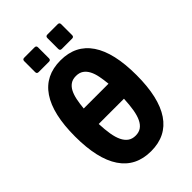

<svg xmlns="http://www.w3.org/2000/svg" viewBox="-265 -1011 1131 1131"><g transform="rotate(-45 301.0 -445.0)"><path d="M161.6 -784.2Q147 -784.2 147 -798.8V-889.6Q147 -904.3 161.6 -904.3H247.6Q262.2 -904.3 262.2 -889.6V-798.8Q262.2 -784.2 247.6 -784.2ZM354.5 -784.2Q339.8 -784.2 339.8 -798.8V-889.6Q339.8 -904.3 354.5 -904.3H440.4Q455.1 -904.3 455.1 -889.6V-798.8Q455.1 -784.2 440.4 -784.2ZM301.3 14.2Q174.3 14.2 109.6 -81.8Q44.9 -177.7 44.9 -364.3Q44.9 -550.8 109.6 -646.5Q174.3 -742.2 301.3 -742.2Q427.7 -742.2 492.4 -646.7Q557.1 -551.3 557.1 -364.3Q557.1 -177.2 492.4 -81.5Q427.7 14.2 301.3 14.2ZM404.3 -444.8Q400.9 -481 394.8 -511.7Q388.7 -542.5 377 -564.9Q365.2 -587.4 346.9 -600.1Q328.6 -612.8 300.8 -612.8Q272.9 -612.8 254.9 -600.3Q236.8 -587.9 225.3 -565.7Q213.9 -543.5 207.5 -512.5Q201.2 -481.4 197.8 -444.8ZM301.3 -115.2Q329.1 -115.2 347.9 -128.4Q366.7 -141.6 378.9 -167.2Q391.1 -192.9 397.5 -230.7Q403.8 -268.6 406.2 -317.9H195.8Q197.8 -269 204.1 -231.2Q210.4 -193.4 222.9 -167.7Q235.4 -142.1 254.4 -128.7Q273.4 -115.2 301.3 -115.2Z"/></g></svg>

Font: Hack
Style: Bold
Weight: 700
Monospace: yes
Designer: Christopher Simpkins
Foundry: Christopher Simpkins
Version: Version 2.017